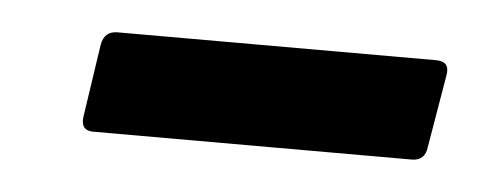

<svg xmlns="http://www.w3.org/2000/svg" viewBox="-25 -344 415 158"><g transform="rotate(5 183.0 -265.5)"><path d="M54.7 -224.3Q44.3 -224.3 45.7 -235.7L54.7 -296.1Q56.7 -307.5 67.6 -307.5H330.8Q342.4 -307.5 340.4 -296.1L330.2 -235.7Q328.9 -224.3 317.9 -224.3Z"/></g></svg>

Font: Sofia Sans Condensed
Style: Italic
Weight: 400
Italic angle: -9°
Designer: Botio Nikoltchev, Ani Petrova
Foundry: lettersoup
Version: Version 4.101